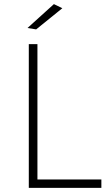

<svg xmlns="http://www.w3.org/2000/svg" viewBox="-20 -914 541 934"><path d="M242.2 -894 283.2 -874 155.8 -771 113.8 -777.8ZM120.1 -699.2H162.1V-41H473.1V0H120.1Z"/></svg>

Font: Montserrat-Arabic ExtraLight
Style: Regular
Weight: 275
Designer: Mohamed Gaber
Foundry: Kief Type Foundry
Version: Version 5.008;PS 005.008;hotconv 1.0.88;makeotf.lib2.5.64775